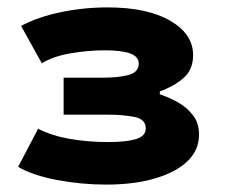

<svg xmlns="http://www.w3.org/2000/svg" viewBox="-20 -731 610 519"><path d="M267 -232Q200 -232 134 -244.5Q68 -257 29 -280L83 -383Q120 -364 169 -355.5Q218 -347 273 -347Q321 -347 347.5 -355Q374 -363 374 -384Q374 -409 343 -415Q312 -421 274 -421H152V-521H257Q301 -521 328 -528.5Q355 -536 355 -559Q355 -578 332 -586.5Q309 -595 263 -595Q219 -595 171.5 -587Q124 -579 93 -560L37 -661Q82 -685 144 -698Q206 -711 271 -711Q378 -711 440 -675Q502 -639 502 -582Q502 -543 476.5 -520.5Q451 -498 412 -484V-476Q439 -467 462.5 -453.5Q486 -440 502 -419Q518 -398 518 -367Q518 -325 486.5 -295Q455 -265 398.5 -248.5Q342 -232 267 -232Z"/></svg>

Font: Nunito Sans 7pt Expanded Black
Style: Regular
Weight: 900
Width: 7
Designer: Vernon Adams
Foundry: Vernon Adams
Version: Version 3.101;gftools[0.9.27]